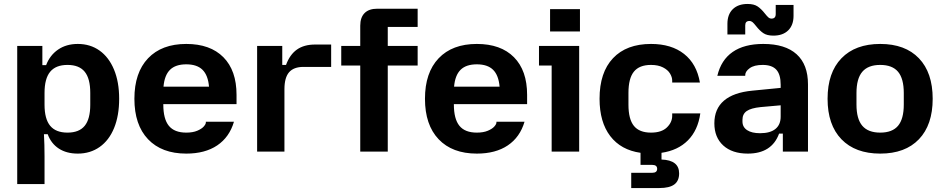

<svg xmlns="http://www.w3.org/2000/svg" viewBox="-20 -766 4770 970"><path d="M67 -534H194V-437H213Q232 -487 273.5 -515.5Q315 -544 373 -544Q436 -544 483 -510.5Q530 -477 556 -414.5Q582 -352 582 -267Q582 -182 556.5 -119.5Q531 -57 483.5 -23.5Q436 10 373 10Q316 10 277 -15.5Q238 -41 221 -88H202Q205 -36 205 24V164H67ZM321 -96Q380 -96 408 -130.5Q436 -165 436 -237V-297Q436 -369 408 -403.5Q380 -438 321 -438Q262 -438 233.5 -403.5Q205 -369 205 -297V-237Q205 -165 233.5 -130.5Q262 -96 321 -96Z M659 -267Q659 -399 728 -471.5Q797 -544 921 -544Q1042 -544 1108.5 -477Q1175 -410 1175 -287V-240H805V-238Q805 -165 833 -130.5Q861 -96 921 -96Q954 -96 976.5 -105.5Q999 -115 1009.5 -127Q1020 -139 1020 -147V-151H1162Q1139 -73 1077.5 -31.5Q1016 10 921 10Q797 10 728 -62.5Q659 -135 659 -267ZM1036 -328Q1031 -386 1003 -413.5Q975 -441 921 -441Q867 -441 839 -413.5Q811 -386 806 -328Z M1279 -534H1406V-438H1425Q1444 -490 1480 -515.5Q1516 -541 1572 -541H1653V-428H1513Q1464 -428 1440.5 -401Q1417 -374 1417 -315V0H1279Z M1886 -722H2090V-630H1939V-534H2090V-435H1939V0H1800V-435H1704V-534H1800V-636Q1800 -678 1822 -700Q1844 -722 1886 -722Z M2127 -267Q2127 -399 2196 -471.5Q2265 -544 2389 -544Q2510 -544 2576.5 -477Q2643 -410 2643 -287V-240H2273V-238Q2273 -165 2301 -130.5Q2329 -96 2389 -96Q2422 -96 2444.5 -105.5Q2467 -115 2477.5 -127Q2488 -139 2488 -147V-151H2630Q2607 -73 2545.5 -31.5Q2484 10 2389 10Q2265 10 2196 -62.5Q2127 -135 2127 -267ZM2504 -328Q2499 -386 2471 -413.5Q2443 -441 2389 -441Q2335 -441 2307 -413.5Q2279 -386 2274 -328Z M2767 -435H2703V-534H2906V0H2767ZM2759 -720H2910V-607H2759Z M3169 107H3275Q3300 107 3300 87Q3300 67 3275 67H3216V6Q3117 -8 3063 -78.5Q3009 -149 3009 -267Q3009 -400 3077 -472Q3145 -544 3269 -544Q3372 -544 3436 -493.5Q3500 -443 3516 -349H3376V-359Q3376 -376 3365 -394.5Q3354 -413 3329.5 -425.5Q3305 -438 3269 -438Q3210 -438 3182.5 -404Q3155 -370 3155 -297V-237Q3155 -164 3182.5 -130Q3210 -96 3269 -96Q3322 -96 3349 -122Q3376 -148 3376 -181V-193H3518Q3506 -108 3455.5 -57Q3405 -6 3322 6V40Q3411 43 3411 110Q3411 148 3386.5 166Q3362 184 3311 184H3169Z M3589 -143Q3589 -216 3637.5 -257.5Q3686 -299 3781 -308L3924 -322V-338Q3924 -390 3902 -414Q3880 -438 3833 -438Q3790 -438 3767.5 -421.5Q3745 -405 3745 -387V-383H3604Q3623 -463 3681.5 -503.5Q3740 -544 3836 -544Q3947 -544 4004.5 -492Q4062 -440 4062 -340V0H3935V-91H3916Q3879 10 3758 10Q3679 10 3634 -31Q3589 -72 3589 -143ZM3820 -93Q3871 -93 3897.5 -114.5Q3924 -136 3924 -177V-234L3823 -225Q3774 -220 3752.5 -205Q3731 -190 3731 -161V-152Q3731 -124 3754.5 -108.5Q3778 -93 3820 -93ZM3800 -634Q3789 -648 3782 -654Q3775 -660 3766 -660Q3745 -660 3745 -638V-592H3655V-646Q3655 -693 3682 -719.5Q3709 -746 3757 -746Q3789 -746 3807.5 -733.5Q3826 -721 3844 -698Q3855 -684 3862 -678Q3869 -672 3878 -672Q3899 -672 3899 -695V-741H3989V-686Q3989 -639 3962 -612.5Q3935 -586 3887 -586Q3855 -586 3836.5 -598.5Q3818 -611 3800 -634Z M4161 -267Q4161 -399 4231 -471.5Q4301 -544 4427 -544Q4553 -544 4622.5 -471.5Q4692 -399 4692 -267Q4692 -135 4622.5 -62.5Q4553 10 4427 10Q4301 10 4231 -62.5Q4161 -135 4161 -267ZM4427 -96Q4488 -96 4517 -130.5Q4546 -165 4546 -238V-296Q4546 -369 4517 -403.5Q4488 -438 4427 -438Q4366 -438 4336.5 -403.5Q4307 -369 4307 -296V-238Q4307 -165 4336.5 -130.5Q4366 -96 4427 -96Z"/></svg>

Font: Mozilla Text BETA
Style: Bold
Weight: 700
Designer: Studio DRAMA
Foundry: Studio DRAMA
Version: Version 0.100